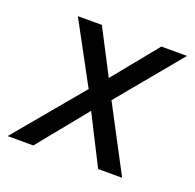

<svg xmlns="http://www.w3.org/2000/svg" viewBox="-110 -553 655 646"><g transform="rotate(20 217.5 -230.0)"><path d="M363 -460 233 -300 150 -460H64L182 -242L-20 0H72L215 -176L304 0H390L267 -233L455 -460Z"/></g></svg>

Font: Jost
Style: Italic
Weight: 400
Italic angle: -5°
Version: Version 3.710